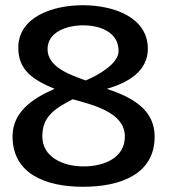

<svg xmlns="http://www.w3.org/2000/svg" viewBox="-20 -706 650 735"><path d="M28 -184C28 -42 152 9 298 9C443 9 572 -40 572 -183C572 -286 488 -333 389 -366C473 -390 546 -435 546 -519C546 -639 417 -686 297 -686C181 -686 50 -641 50 -523C50 -437 107 -400 189 -366C102 -328 28 -276 28 -184ZM142 -184C142 -260 189 -290 258 -326C339 -304 458 -275 458 -183C458 -104 382 -69 300 -69C219 -69 142 -106 142 -184ZM162 -518C162 -582 233 -609 298 -609C368 -609 434 -580 434 -511C434 -462 356 -418 308 -398C247 -420 162 -449 162 -518Z"/></svg>

Font: KpMath
Style: SansBold
Weight: 700
Version: Version 0.66